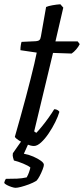

<svg xmlns="http://www.w3.org/2000/svg" viewBox="-40 -698 401 918"><path d="M122.4 0Q108.5 0 87.7 -8Q66.8 -16.1 50.4 -26.5Q34 -37 31 -44Q44.7 -91.9 58.2 -140.1Q71.7 -188.2 83.8 -234Q96 -279.8 106.2 -320.2Q116.4 -360.5 124 -392.8Q131.6 -425 135.6 -446.5L57.6 -458Q57.6 -470.6 59.5 -482.2Q61.4 -493.8 63.2 -497.8L132 -501Q143 -502 148.3 -506.5Q153.6 -511 155.6 -524L180.4 -664.6Q191.2 -669.4 210.9 -672.9Q230.5 -676.4 248.6 -677.6L262.6 -661.6L225.1 -500H331.4L341.2 -487.2Q335.4 -474.9 324.5 -462.1Q313.5 -449.3 302.5 -442L213.5 -445L123.4 -69.8L133.6 -62.8Q143.2 -72.4 159.3 -92Q175.5 -111.6 192.1 -134.9Q208.7 -158.2 219.2 -175.8Q228.5 -175.8 235.3 -171.6Q242 -167.5 244 -163.2Q238 -142.2 224.4 -114.6Q210.8 -87 193 -60.6Q175.3 -34.2 156.6 -17.1Q138 0 122.4 0ZM34.5 200Q27.7 200 15.3 196Q3 192 -7.4 186.5Q-17.8 181 -19.8 176Q-17.3 167.9 -16.8 166.1Q-16.4 164.2 -12 157.1Q17.6 157.1 41.6 156.1Q65.5 155.1 87.5 150.1Q94 139.1 98.6 126.1Q103.2 113 105.2 103Q96.7 94.8 71 84.2Q45.2 73.5 26.5 69.3Q25.5 64.5 22.5 55.7Q19.5 46.8 21.5 34.8Q32 20.1 46.4 -0.9Q60.7 -22 73.1 -37H107.6L74.1 37Q97.1 41 118.9 50.5Q140.6 60 155.2 70.5Q169.8 81 169.8 90Q169.8 97 163.8 112.5Q157.8 128 149.7 143.4Q141.6 158.8 134.6 166Q118.6 176 98.3 183.5Q78 191 60.8 195.5Q43.5 200 34.5 200Z"/></svg>

Font: Texturina Medium
Style: Italic
Weight: 500
Italic angle: -11°
Designer: Guillermo Torres Carreño
Foundry: Omnibus-Type
Version: Version 1.002